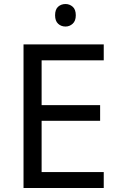

<svg xmlns="http://www.w3.org/2000/svg" viewBox="-20 -935 596 955"><path d="M496 0H97V-714H496V-635H187V-412H478V-334H187V-79H496ZM306 -915Q326 -915 341.5 -901.5Q357 -888 357 -859Q357 -831 341.5 -817Q326 -803 306 -803Q284 -803 269 -817Q254 -831 254 -859Q254 -888 269 -901.5Q284 -915 306 -915Z"/></svg>

Font: Noto Sans Nabataean
Style: Regular
Weight: 400
Designer: Monotype Design Team
Foundry: Monotype Imaging Inc.
Version: Version 2.001; ttfautohint (v1.8.4.7-5d5b)